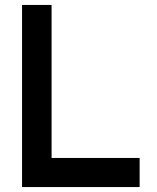

<svg xmlns="http://www.w3.org/2000/svg" viewBox="-20 -753 641 784"><path d="M190.6 -108H550.2V10.8H70V-732.8H190.6Z"/></svg>

Font: SUIT Variable
Style: Regular
Weight: 400
Designer: Sunn Youn; Korean Glyphs from Source Han Sans (Sandoll Communications; Soo-young Jang, Joo-yeon Kang)
Foundry: Sunn
Version: Version 1.150;FEAKit 1.0